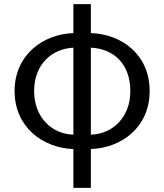

<svg xmlns="http://www.w3.org/2000/svg" viewBox="-20 -715 799 934"><path d="M422 -695H337V-554C189 -549 51 -448 51 -272C51 -96 189 5 337 10V199H422V10C570 5 708 -95 708 -272C708 -448 574 -549 422 -554ZM422 -483C533 -478 614 -404 614 -272C614 -143 527 -63 422 -60ZM337 -60C231 -63 146 -145 146 -272C146 -401 231 -478 337 -483Z"/></svg>

Font: Spoqa Han Sans Neo Regular
Style: Regular
Weight: 400
Designer: [Spoqa Han Sans Neo] Dong-huui Kim  Younghwa Kang  Yujin Lee  [Noto Sans] Ryoko NISHIZUKA  (kana & ideographs); Paul D. 
Foundry: Spoqa (http://www.spoqa-han-sans.com)
Version: Version 1.000